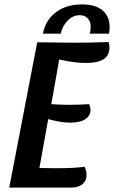

<svg xmlns="http://www.w3.org/2000/svg" viewBox="-20 -852 518 872"><path d="M477 -635Q477 -566 371 -566Q317 -566 249 -582L213 -379Q253 -376 296 -376Q338 -376 385 -379Q391 -364 391 -352Q391 -326 367 -310.5Q343 -295 300 -295Q256 -295 199 -311L159 -89Q185 -88 237 -88Q323 -88 364 -95Q373 -76 373 -57Q373 -31 354.5 -15.5Q336 0 301 0H22L149 -660Q259 -658 312 -658Q392 -658 474 -661Q477 -646 477 -635ZM392 -728Q392 -753 379 -768Q366 -783 342 -783Q310 -783 286 -757Q262 -731 256 -699H175Q186 -760 233.5 -796Q281 -832 352 -832Q414 -832 446 -804.5Q478 -777 478 -727Q478 -714 475 -699H388Q392 -718 392 -728Z"/></svg>

Font: Sansita
Style: Italic
Weight: 400
Italic angle: -11°
Designer: Pablo Cosgaya
Foundry: Omnibus-Type
Version: Version 1.006